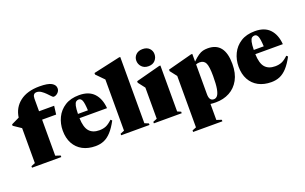

<svg xmlns="http://www.w3.org/2000/svg" viewBox="-104 -1235 3084 1941"><g transform="rotate(-20 1438.0 -265.0)"><path d="M307 -34 360 -16.5V0H45V-16.5L88 -34V-410L5.5 -465.5V-480.5L91.5 -522Q106 -626 184.8 -686.5Q263.5 -747 395.5 -747Q486.5 -747 524.8 -724.8Q563 -702.5 563 -666.5Q563 -639 541.8 -619Q520.5 -599 496 -599Q489.5 -599 475 -614.5Q460.5 -630 440.5 -650.5Q420.5 -671 397 -686.5Q373.5 -702 349.5 -702Q307 -702 307 -647.5V-512H469.5L458 -421.5H307Z M741.5 -527Q846 -527 900.8 -468.2Q955.5 -409.5 963.5 -306.5H667.5Q670.5 -207 707.5 -164.8Q744.5 -122.5 815.5 -122.5Q855.5 -122.5 886.5 -135.2Q917.5 -148 956 -184.5L970.5 -171.5Q933 -101.5 895.5 -60.8Q858 -20 816.8 -2.5Q775.5 15 725.5 15Q646 15 587.5 -16.2Q529 -47.5 497 -106Q465 -164.5 465 -245Q465 -320 496 -384.2Q527 -448.5 588.5 -487.8Q650 -527 741.5 -527ZM723.5 -487Q706 -487 694 -476.8Q682 -466.5 675.2 -437.5Q668.5 -408.5 667.5 -352H774.5Q770.5 -432.5 758.8 -459.8Q747 -487 723.5 -487Z M1266 -34 1309 -16.5V0H1004V-16.5L1047 -34V-584.5L966 -667V-683.5L1252.5 -747H1266Z M1504 -561Q1458.5 -561 1432 -589.2Q1405.5 -617.5 1405.5 -656Q1405.5 -693 1432 -719Q1458.5 -745 1504 -745Q1550 -745 1575.8 -719Q1601.5 -693 1601.5 -656Q1601.5 -617.5 1575.8 -589.2Q1550 -561 1504 -561ZM1618 -527V-32.5L1655.5 -16.5V0H1356V-16.5L1399 -34V-369L1343 -441.5V-458L1604.5 -527Z M2014 201V217.5H1699V201L1742 183.5V-369.5L1686 -441.5V-458L1947.5 -527H1961V-444.5Q1998 -480 2024.2 -497.8Q2050.5 -515.5 2073.8 -521.2Q2097 -527 2126 -527Q2307.5 -527 2307.5 -293.5Q2307.5 -192.5 2269.5 -123.8Q2231.5 -55 2166.2 -20Q2101 15 2018.5 15Q1988.5 15 1961 11.5V183.5ZM2082.5 -245.5Q2082.5 -345.5 2065 -383.5Q2047.5 -421.5 2000.5 -421.5Q1989 -421.5 1979.2 -419.5Q1969.5 -417.5 1961 -414V-93Q1961 -21.5 2010.5 -21.5Q2033 -21.5 2049 -41Q2065 -60.5 2073.8 -109.2Q2082.5 -158 2082.5 -245.5Z M2633 -527Q2737.5 -527 2792.2 -468.2Q2847 -409.5 2855 -306.5H2559Q2562 -207 2599 -164.8Q2636 -122.5 2707 -122.5Q2747 -122.5 2778 -135.2Q2809 -148 2847.5 -184.5L2862 -171.5Q2824.5 -101.5 2787 -60.8Q2749.5 -20 2708.2 -2.5Q2667 15 2617 15Q2537.5 15 2479 -16.2Q2420.5 -47.5 2388.5 -106Q2356.5 -164.5 2356.5 -245Q2356.5 -320 2387.5 -384.2Q2418.5 -448.5 2480 -487.8Q2541.5 -527 2633 -527ZM2615 -487Q2597.5 -487 2585.5 -476.8Q2573.5 -466.5 2566.8 -437.5Q2560 -408.5 2559 -352H2666Q2662 -432.5 2650.2 -459.8Q2638.5 -487 2615 -487Z"/></g></svg>

Font: Newsreader 72pt ExtraBold
Style: Regular
Weight: 800
Designer: Hugues Gentile
Foundry: Production Type
Version: Version 1.003; ttfautohint (v1.8.3)